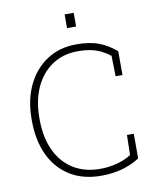

<svg xmlns="http://www.w3.org/2000/svg" viewBox="-97 -967 845 1050"><g transform="rotate(-10 326.0 -442.0)"><path d="M381.3 10.3Q277.3 10.3 205.1 -35.6Q132.8 -81.5 95.2 -162.8Q57.6 -244.1 57.6 -351.1V-359.9Q57.6 -466.8 96.4 -548.1Q135.3 -629.4 205.3 -675.3Q275.4 -721.2 369.6 -721.2Q444.8 -721.2 495.8 -701.2Q546.9 -681.2 588.9 -644V-512.2H550.8L548.3 -626Q524.4 -644.5 499.3 -657Q474.1 -669.4 443.1 -676Q412.1 -682.6 369.1 -682.6Q288.6 -682.6 228 -642.1Q167.5 -601.6 134 -529.1Q100.6 -456.5 100.6 -360.8V-351.1Q100.6 -253.4 133.8 -180.9Q167 -108.4 230 -68.1Q293 -27.8 381.3 -27.8Q430.2 -27.8 476.1 -40.3Q522 -52.7 553.7 -74.2L556.2 -185.1H594.2V-48.3Q549.8 -19 495.6 -4.4Q441.4 10.3 381.3 10.3ZM335 -817.4V-893.6H385.3V-817.4Z"/></g></svg>

Font: Roboto Slab ExtraLight
Style: Regular
Weight: 250
Designer: Google
Version: Version 2.000; ttfautohint (v1.8.1.43-b0c9)